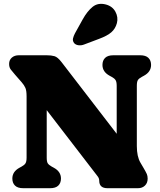

<svg xmlns="http://www.w3.org/2000/svg" viewBox="-20 -991 843 1011"><path d="M301 -51Q301 -27.5 287 -13.8Q273 0 243.5 0H102.5Q73 0 59 -13.8Q45 -27.5 45 -51Q45 -87.5 83 -108L94 -114Q108 -121.5 114 -130.8Q120 -140 120 -161V-483Q120 -513.5 113.8 -528Q107.5 -542.5 94 -558L59 -598Q45 -614 36.5 -625.2Q28 -636.5 28 -654.5Q28 -675 42.2 -687.5Q56.5 -700 79 -700H226Q250 -700 266.8 -695.2Q283.5 -690.5 304 -664L594.5 -286.5V-539Q594.5 -560 588.5 -569.2Q582.5 -578.5 568.5 -586L557.5 -592Q519.5 -612.5 519.5 -649Q519.5 -672.5 533.5 -686.2Q547.5 -700 577 -700H718Q747.5 -700 761.5 -686.2Q775.5 -672.5 775.5 -649Q775.5 -612.5 737.5 -592L726.5 -586Q711.5 -578 706 -569.2Q700.5 -560.5 700.5 -539V-222Q700.5 -167 719.5 -134.5L736.5 -105.5Q748.5 -85 753 -74.8Q757.5 -64.5 757.5 -50.5Q757.5 -27.5 743.2 -13.8Q729 0 706.5 0H546Q502.5 0 502.5 -39.5Q502.5 -52 494.2 -62.5Q486 -73 466.5 -98.5L226 -411V-161Q226 -139.5 231.5 -131Q237 -122.5 252 -114L263 -108Q301 -87.5 301 -51ZM415.5 -889Q439 -931.5 467.5 -954.8Q496 -978 537 -967.5Q572.5 -958 588 -928.8Q603.5 -899.5 595.5 -869Q587.5 -839.5 566.2 -821Q545 -802.5 502 -786.5L422.5 -756.5Q408.5 -751 393.5 -752.8Q378.5 -754.5 370 -764.5Q361.5 -776 364.5 -789Q367.5 -802 375 -816Z"/></svg>

Font: Fraunces 9pt S100 Black
Style: Regular
Weight: 900
Version: Version 1.000; ttfautohint (v1.8.3)